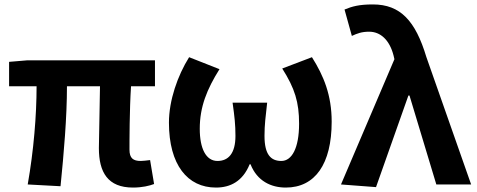

<svg xmlns="http://www.w3.org/2000/svg" viewBox="-20 -832 2150 866"><path d="M580 14C621 14 654 6 675 -2L657 -110C640 -108 625 -106 615 -106C581 -106 564 -118 564 -157C564 -191 564 -337 571 -443H679V-560H104L21 -553V-443H145C145 -312 132 -153 105 0L253 8C268 -141 282 -303 282 -443H431C430 -342 426 -204 426 -164C426 -55 466 14 580 14Z M954 14C1020 14 1075 -15 1106 -91H1110C1140 -15 1203 14 1269 14C1401 14 1476 -92 1476 -283C1476 -403 1440 -490 1387 -574L1253 -523C1310 -433 1329 -371 1329 -274C1329 -163 1296 -106 1249 -106C1202 -106 1173 -134 1173 -219C1173 -270 1178 -305 1185 -369H1029C1038 -305 1042 -270 1042 -219C1042 -140 1010 -106 961 -106C909 -106 881 -162 881 -251C881 -350 913 -429 970 -520L833 -574C781 -491 742 -379 742 -279C742 -88 826 14 954 14Z M1676 12 1822 -401H1827L1948 0H2105L1903 -575C1854 -738 1786 -812 1662 -812C1599 -812 1568 -803 1534 -789L1567 -670C1591 -681 1611 -689 1645 -689C1696 -689 1737 -652 1755 -582L1759 -565L1518 0Z"/></svg>

Font: Source Han Sans Old Style Bold
Style: Regular
Weight: 700
Designer: Ryoko NISHIZUKA (kana & ideographs); Paul D. Hunt (Latin, Greek & Cyrillic); Wenlong ZHANG (bopomofo); Sandoll Communica
Foundry: Adobe Systems Incorporated
Version: Version 1.004;PS 1.004;hotconv 1.0.81;makeotf.lib2.5.63406